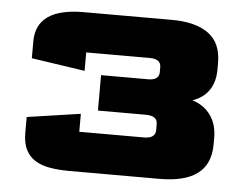

<svg xmlns="http://www.w3.org/2000/svg" viewBox="-43 -563 814 621"><g transform="rotate(5 364.0 -253.0)"><path d="M204.4 5Q169.3 5 140.8 0.3Q112.4 -4.4 92.3 -16.8Q72.2 -29.1 61.4 -50.6Q50.5 -72 50.5 -105.7V-156.9L224.1 -182.4V-124.1Q224.1 -124.1 224.1 -124.1Q224.1 -124.1 224.1 -124.1H433.8Q442.6 -124.1 449.7 -125.6Q456.8 -127.1 461.4 -130.5Q466.1 -133.9 468.8 -139Q471.4 -144 471.4 -151.1V-171Q471.4 -184.9 461.4 -191.3Q451.4 -197.7 433.8 -197.7H278.3V-312.7H432.3Q448.9 -312.7 457.9 -319.4Q466.8 -326.1 466.8 -339.2V-355Q466.8 -368.3 457.8 -375Q448.7 -381.7 431.6 -381.7H224.1Q224.1 -381.7 224.1 -381.7Q224.1 -381.7 224.1 -381.7V-321.9L50.5 -347.7V-402.8Q50.5 -429.5 60.1 -449.7Q69.7 -469.9 88.8 -483.5Q107.9 -497.1 136.8 -503.9Q165.8 -510.8 204.4 -510.8H490.9Q567.9 -510.8 609.8 -480.4Q651.8 -450 651.8 -385.1V-363.6Q651.8 -323.6 633.4 -296.4Q615.1 -269.2 579.8 -257.5Q618.1 -245.5 639.3 -215.8Q660.5 -186.1 660.5 -143V-121.5Q660.5 -88.8 649.8 -64.8Q639.2 -40.9 618.2 -25.4Q597.2 -9.9 566.4 -2.5Q535.6 5 495.5 5Z"/></g></svg>

Font: Science Gothic
Style: Regular
Weight: 400
Designer: Thomas Phinney, Vassil Kateliev, Brandon Buerkle
Foundry: Font Detective LLC
Version: Version 1.018